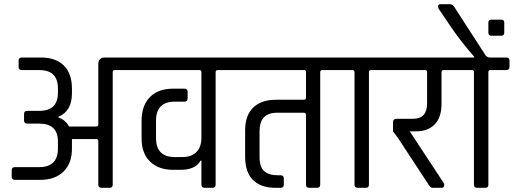

<svg xmlns="http://www.w3.org/2000/svg" viewBox="-20 -898 2456 918"><path d="M479 -623H604Q620 -623 620 -608V-578Q620 -563 604 -563H529Q519 -563 519 -553V-15Q519 0 504 0H466Q450 0 450 -15V-223Q450 -233 440 -233H324V-188Q324 -117 283.5 -77.5Q243 -38 172 -38H52Q36 -38 36 -53V-85Q36 -99 52 -99H168Q257 -99 257 -188V-221Q257 -307 168 -307H111Q95 -307 95 -322V-353Q95 -368 110 -368H168Q257 -368 257 -455V-475Q257 -563 168 -563H85Q69 -563 69 -578V-608Q69 -623 85 -623H175Q247 -623 285.5 -584.5Q324 -546 324 -474V-452Q324 -367 260 -340V-336Q294 -324 310 -293H440Q450 -293 450 -304V-593Q450 -606 458 -614.5Q466 -623 479 -623Z M1011 -553V-16Q1011 0 996 0H958Q943 0 943 -16V-130H939Q915 -86 843 -86H808Q738 -86 697.5 -125.5Q657 -165 657 -235V-324Q658 -395 697.5 -434.5Q737 -474 807 -474H861Q877 -474 877 -459V-427Q877 -412 861 -412H816Q726 -412 726 -321V-238Q726 -147 816 -147H851Q896 -147 919.5 -171.5Q943 -196 943 -238V-553Q943 -563 933 -563H598Q582 -563 582 -578V-608Q582 -623 598 -623H1096Q1112 -623 1112 -608V-578Q1112 -563 1096 -563H1021Q1011 -563 1011 -553Z M1221 -271V-147Q1221 -99 1243.5 -79.5Q1266 -60 1309 -60H1321Q1337 -60 1337 -45V-15Q1337 0 1321 0H1296Q1228 0 1190 -37Q1152 -74 1152 -149V-274Q1152 -347 1191 -384Q1230 -421 1298 -421H1432Q1443 -421 1443 -432V-553Q1443 -563 1433 -563H1090Q1074 -563 1074 -578V-608Q1074 -623 1090 -623H1597Q1612 -623 1612 -608V-578Q1612 -563 1597 -563H1521Q1511 -563 1511 -553V-15Q1511 0 1496 0H1458Q1443 0 1443 -15V-348Q1443 -359 1432 -359H1305Q1221 -359 1221 -271Z M1729 0H1690Q1675 0 1675 -15V-553Q1675 -563 1665 -563H1590Q1575 -563 1575 -578V-608Q1575 -623 1590 -623H1829Q1845 -623 1845 -608V-578Q1845 -563 1829 -563H1754Q1744 -563 1744 -553V-15Q1744 0 1729 0Z M2022 -404V-553Q2022 -563 2013 -563H1823Q1807 -563 1807 -578V-608Q1807 -623 1823 -623H2167Q2183 -623 2183 -608V-578Q2183 -563 2167 -563H2101Q2091 -563 2091 -553V-401Q2091 -337 2058.5 -303.5Q2026 -270 1970 -270H1939L2101 -24Q2104 -20 2104 -14Q2104 0 2091 0H2049Q2039 0 2032 -11L1881 -241L1859 -270V-313Q1859 -330 1877 -330H1955Q2022 -330 2022 -404Z M2322 -623H2400Q2416 -623 2416 -608V-578Q2416 -563 2400 -563H2325Q2315 -563 2315 -553V-15Q2315 0 2300 0H2261Q2246 0 2246 -15V-553Q2246 -563 2236 -563H2161Q2146 -563 2146 -578V-608Q2146 -623 2161 -623H2247V-627Q2180 -704 2137 -768L2078 -855Q2074 -863 2074 -866Q2074 -878 2087 -878H2130Q2144 -878 2152 -865L2298 -639Q2307 -623 2322 -623ZM2376 -727H2330Q2315 -727 2315 -742V-790Q2315 -804 2330 -804H2376Q2391 -804 2391 -790V-742Q2391 -727 2376 -727Z"/></svg>

Font: Rajdhani Medium
Style: Regular
Weight: 500
Designer: Satya Rajpurohit, Jyotish Sonowal
Foundry: Indian Type Foundry
Version: Version 1.201 February 1, 2022